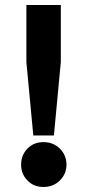

<svg xmlns="http://www.w3.org/2000/svg" viewBox="-20 -732 349 764"><path d="M112.5 -193 85 -485V-712H222V-485L194.5 -193ZM153 12Q114 12 89 -14Q64 -40 64 -76.5Q64 -114.5 89 -140.5Q114 -166.5 153 -166.5Q192 -166.5 218.2 -140.5Q244.5 -114.5 244.5 -76.5Q244.5 -40 218.2 -14Q192 12 153 12Z"/></svg>

Font: Overpass ExtraBold
Style: Regular
Weight: 800
Designer: Delve Withrington, Dave Bailey, Thomas Jockin
Foundry: Delve Fonts LLC
Version: Version 4.000; ttfautohint (v1.8.3)